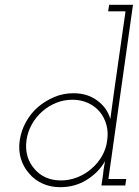

<svg xmlns="http://www.w3.org/2000/svg" viewBox="-20 -770 575 797"><path d="M408 -47 401 0H500L504 -27H430L532 -750H433L429 -723H501L452 -379Q448 -353 445 -327Q442 -301 438 -276Q425 -322 384 -352.5Q343 -383 285 -383Q243 -383 206 -367.5Q169 -352 138 -326Q108 -300 88 -264Q68 -228 62 -188Q56 -147 66.5 -112Q77 -77 100 -51Q122 -24 155.5 -8.5Q189 7 230 7Q292 7 341 -24Q390 -55 416 -101Q414 -88 411.5 -74.5Q409 -61 408 -47ZM90 -188Q95 -223 112 -253.5Q129 -284 155 -307Q181 -330 213 -343Q245 -356 281 -356Q316 -356 345.5 -342.5Q375 -329 394 -306Q413 -283 421.5 -252.5Q430 -222 425 -188Q421 -153 403.5 -122.5Q386 -92 360 -70Q334 -47 301 -34Q268 -21 233 -21Q198 -21 170 -33.5Q142 -46 123 -69Q103 -91 94 -121.5Q85 -152 90 -188Z"/></svg>

Font: Josefin Slab Thin Light
Style: Italic
Weight: 300
Italic angle: -12°
Version: Version 2.000